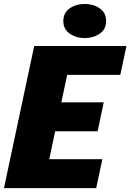

<svg xmlns="http://www.w3.org/2000/svg" viewBox="-22 -976 676 996"><path d="M235.5 -587.5 346 -678.5 284.5 -391 251 -445H516L484.5 -295H219.5L275.5 -348.5L214 -59L142.5 -150H509L477 0H-1.5L155.5 -737.5H634L602 -587.5ZM417.5 -778.5Q373 -778.5 339.8 -801.5Q306.5 -824.5 306.5 -867Q306.5 -910 339.8 -932.8Q373 -955.5 417.5 -955.5Q462 -955.5 495.2 -932.8Q528.5 -910 528.5 -867Q528.5 -824 495.2 -801.2Q462 -778.5 417.5 -778.5Z"/></svg>

Font: Epilogue Black
Style: Italic
Weight: 900
Italic angle: -12°
Designer: Tyler Finck
Foundry: Etcetera Type Co
Version: Version 2.111